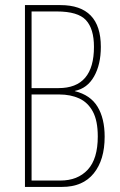

<svg xmlns="http://www.w3.org/2000/svg" viewBox="-20 -734 471 754"><path d="M78 0V-714H217Q376 -714 376 -550Q376 -481 349.5 -434Q323 -387 274 -377V-376Q335 -361 363 -315Q391 -269 391 -197Q391 -106 348 -53Q305 0 224 0ZM104 -388H210Q349 -388 349 -550Q349 -621 317.5 -655Q286 -689 203 -689H104ZM104 -25H217Q285 -25 324.5 -67.5Q364 -110 364 -198Q364 -260 344.5 -296Q325 -332 291 -347.5Q257 -363 213 -363H104Z"/></svg>

Font: Noto Sans ExtraCondensed Thin
Style: Regular
Weight: 100
Width: 2
Designer: Monotype Design Team
Foundry: Monotype Imaging Inc.
Version: Version 2.013; ttfautohint (v1.8.4.7-5d5b)